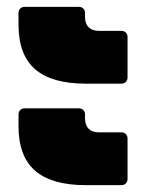

<svg xmlns="http://www.w3.org/2000/svg" viewBox="-20 -560 432 560"><path d="M230 -316Q131 -316 82.5 -358Q34 -400 34 -488V-522Q34 -530 39 -535Q44 -540 52 -540H210Q218 -540 223 -535Q228 -530 228 -522V-510Q228 -491 238.5 -480.5Q249 -470 268 -470H334Q342 -470 347 -465Q352 -460 352 -452V-334Q352 -326 347 -321Q342 -316 334 -316ZM230 -20Q131 -20 82.5 -62Q34 -104 34 -192V-226Q34 -234 39 -239Q44 -244 52 -244H210Q218 -244 223 -239Q228 -234 228 -226V-214Q228 -195 238.5 -184.5Q249 -174 268 -174H334Q342 -174 347 -169Q352 -164 352 -156V-38Q352 -30 347 -25Q342 -20 334 -20Z"/></svg>

Font: LINE Seed Sans TH App Heavy
Style: Regular
Weight: 900
Designer: Dalton Maag Ltd | Thai characters by Cadson Demak Co.,Ltd.
Foundry: Dalton Maag Ltd
Version: Version 1.003